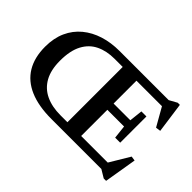

<svg xmlns="http://www.w3.org/2000/svg" viewBox="-133 -1010 1348 1348"><g transform="rotate(45 541.5 -336.0)"><path d="M893 -484.5V-354V-224H843L832 -323.5H593.5V-385.5H832L843 -484.5ZM529.5 -676H666V0H529.5ZM434 0Q305.5 0 218.5 -37.5Q131.5 -75 87.5 -148.2Q43.5 -221.5 43.5 -328Q43.5 -413.5 73 -478.5Q102.5 -543.5 155.8 -587.5Q209 -631.5 280 -653.8Q351 -676 434 -676H922.5L980.5 -708H1001.5L1033 -481.5L996.5 -476.5L904.5 -638.5L944 -612.5H448Q370.5 -612.5 311.8 -584.2Q253 -556 220 -494.2Q187 -432.5 187 -332Q187 -240.5 220.2 -181Q253.5 -121.5 314.8 -92.5Q376 -63.5 460.5 -63.5H946.5L914.5 -37.5L1019 -212L1053 -207L1012.5 35.5H989L930 0Z"/></g></svg>

Font: Newsreader 16pt SemiBold
Style: Regular
Weight: 600
Designer: Hugues Gentile
Foundry: Production Type
Version: Version 1.003